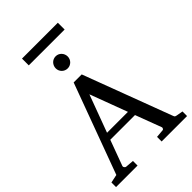

<svg xmlns="http://www.w3.org/2000/svg" viewBox="-297 -1154 1269 1269"><g transform="rotate(-45 337.0 -520.0)"><path d="M314 -558.1 216.8 -295.9H412.1ZM431.2 0V-43L488.8 -47.9Q493.7 -47.9 497.1 -54.4Q500.5 -61 499 -64.9L430.2 -248H199.2L132.8 -67.9Q131.8 -64.9 132.8 -61.5Q133.8 -58.1 136.2 -54.9Q138.7 -51.8 141.6 -49.8Q144.5 -47.9 147 -47.9L206.1 -43V0H4.9V-43L63 -55.2L295.9 -687H371.1L603 -69.8Q606.4 -59.6 609.6 -56.2Q612.8 -52.7 624 -50.8L668.9 -43V0ZM166 -976.6V-1040H501V-976.6ZM389.6 -836.4Q389.6 -824.7 385.3 -814.5Q380.9 -804.2 373.3 -796.6Q365.7 -789.1 355.7 -784.7Q345.7 -780.3 334 -780.3Q322.3 -780.3 312 -784.7Q301.8 -789.1 294.2 -796.6Q286.6 -804.2 282.2 -814.5Q277.8 -824.7 277.8 -836.4Q277.8 -848.1 282.2 -858.6Q286.6 -869.1 294.2 -877Q301.8 -884.8 312 -889.2Q322.3 -893.6 334 -893.6Q345.7 -893.6 355.7 -889.2Q365.7 -884.8 373.3 -877Q380.9 -869.1 385.3 -858.6Q389.6 -848.1 389.6 -836.4Z"/></g></svg>

Font: Charis SIL Afr
Style: Regular
Weight: 400
Foundry: SIL International
Version: Version 5.000